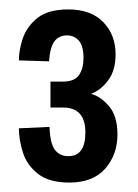

<svg xmlns="http://www.w3.org/2000/svg" viewBox="-20 -791 292 407"><path d="M127 -404Q84 -404 60.5 -422.5Q37 -441 28.5 -468Q20 -495 20 -519L85 -522Q86 -488 96 -474Q106 -460 125 -460Q161 -460 161 -510Q161 -563 114 -563H87V-618H113Q138 -618 147.5 -632Q157 -646 157 -668Q157 -694 147 -705Q137 -716 122 -716Q105 -716 95.5 -703.5Q86 -691 84 -661L20 -663Q20 -685 28.5 -710Q37 -735 59.5 -753Q82 -771 125 -771Q173 -771 199 -744Q225 -717 225 -676Q225 -642 209.5 -621Q194 -600 173 -592Q193 -587 211 -566Q229 -545 229 -506Q229 -463 203 -433.5Q177 -404 127 -404Z"/></svg>

Font: Special Gothic Condensed One
Style: Regular
Weight: 400
Designer: Alistair McCready
Foundry: Monolith
Version: Version 1.010; ttfautohint (v1.8.4.7-5d5b)